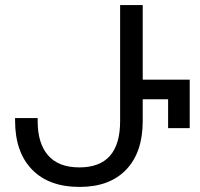

<svg xmlns="http://www.w3.org/2000/svg" viewBox="-20 -734 795 764"><path d="M547.9 -252Q547.9 -127.9 482.2 -59.1Q416.5 9.8 296.9 9.8Q174.3 9.8 107.2 -59.6Q40 -128.9 40 -253.9V-264.2H129.9V-251Q129.9 -163.6 171.4 -115.7Q212.9 -67.9 295.9 -67.9Q458 -67.9 458 -252V-713.9H547.9V-417H734.9V-224.1H648.9V-338.9H547.9Z"/></svg>

Font: NotoPenekeko
Style: Regular
Weight: 400
Designer: Monotype Design team
Foundry: Monotype Imaging Inc.
Version: Version 1.04